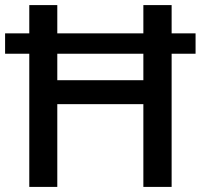

<svg xmlns="http://www.w3.org/2000/svg" viewBox="-20 -734 789 754"><path d="M95 0V-523H0V-603H95V-714H205V-603H543V-714H654V-603H748V-523H654V0H543V-325H205V0ZM205 -419H543V-523H205Z"/></svg>

Font: Noto Sans Sora Sompeng Medium
Style: Regular
Weight: 500
Designer: Monotype Design Team. David Williams.
Foundry: Monotype Imaging Inc.
Version: Version 2.101; ttfautohint (v1.8.4.7-5d5b)